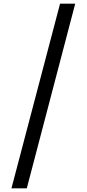

<svg xmlns="http://www.w3.org/2000/svg" viewBox="-20 -853 469 1039"><path d="M42 166 305 -833H387L125 166Z"/></svg>

Font: Noto Sans Gujarati
Style: Regular
Weight: 400
Designer: Jelle Bosma - Monotype Design Team, Universal Thirst
Foundry: Monotype Imaging Inc.
Version: Version 2.102